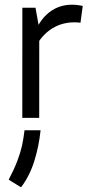

<svg xmlns="http://www.w3.org/2000/svg" viewBox="-20 -509 387 829"><path d="M76.5 -475.6H133.3L149.5 -384.6L149.3 0H76.3ZM134.4 -378.4Q164.4 -444.3 216.7 -471.3Q269 -498.3 337.2 -483.4L327.5 -410.9Q267.2 -418.3 218.1 -393.4Q169.1 -368.4 138.1 -314.7ZM17.5 266.8Q41.3 221.6 54.9 185.6Q68.5 149.7 75 120.3Q81.4 90.9 85.9 53.5H155.2Q148.1 122.6 128.1 186.5Q108.2 250.4 70.8 299.8Z"/></svg>

Font: DavidDev Light
Style: Regular
Weight: 300
Designer: David.dev
Foundry: David.dev
Version: Version 1.001;FEAKit 1.0